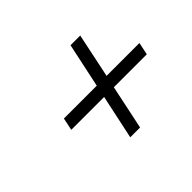

<svg xmlns="http://www.w3.org/2000/svg" viewBox="-91 -587 710 710"><g transform="rotate(-45 263.5 -232.5)"><path d="M343.8 -256.8H515.6L505.4 -208H333L296.4 -34.2H245.1L282.2 -208H110.4L120.6 -256.8H292.5L329.6 -431.2H380.4Z"/></g></svg>

Font: Linux Biolinum
Style: Italic
Weight: 400
Italic angle: -12°
Designer: Philipp H. Poll
Foundry: Philipp H. Poll
Version: Version 1.1.3 ; ttfautohint (v0.9)